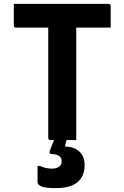

<svg xmlns="http://www.w3.org/2000/svg" viewBox="-20 -720 640 987"><path d="M372 0H322Q320 6 318.5 12Q317 18 316 23L314 33Q361 34 388 59Q415 84 415 128Q415 186 378.5 216.5Q342 247 268 247Q213 247 193 238.5Q173 230 173 215V133H185Q199 139 214 143Q229 147 248 147Q268 147 282.5 138Q297 129 297 110Q297 72 244 72Q239 72 236 68Q233 64 235 58Q241 42 246.5 27.5Q252 13 258 0H239Q228 0 228 -11V-578H62Q51 -578 51 -589V-700H538Q549 -700 549 -689V-578H372Z"/></svg>

Font: Recursive Mn Lnr St
Style: Bold
Weight: 700
Monospace: yes
Version: Version 1.079;hotconv 1.0.112;makeotfexe 2.5.65598; ttfautoh